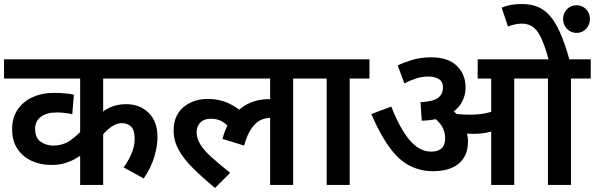

<svg xmlns="http://www.w3.org/2000/svg" viewBox="-20 -916 2946 951"><path d="M814 -527H491V-337L486 -360Q511 -380 540.5 -390Q570 -400 604 -400Q673 -400 716.5 -357Q760 -314 760 -237Q760 -192 744 -138.5Q728 -85 692 -32L592 -87Q616 -119 631.5 -155.5Q647 -192 647 -229Q647 -270 630 -288Q613 -306 584 -306Q558 -306 532.5 -288.5Q507 -271 486 -245L491 -266V0H377V-196L405 -163Q381 -146 355.5 -131Q330 -116 300.5 -107.5Q271 -99 233 -99Q181 -99 137 -119Q93 -139 66.5 -178.5Q40 -218 40 -277Q40 -332 66.5 -372Q93 -412 140 -434Q187 -456 248 -456Q274 -456 302.5 -453.5Q331 -451 346 -447L338 -350Q323 -354 302 -356.5Q281 -359 262 -359Q211 -359 182.5 -337.5Q154 -316 154 -278Q154 -233 181.5 -214Q209 -195 242 -195Q294 -195 332 -223Q370 -251 398 -285L377 -210V-527H0V-622H814Z M800 -527V-622H1530V-527H1432V0H1318V-353L1369 -318Q1354 -327 1340.5 -329.5Q1327 -332 1316 -332Q1294 -332 1270.5 -321Q1247 -310 1226 -280.5Q1205 -251 1189 -195L1082 -228Q1108 -326 1168 -375.5Q1228 -425 1313 -425Q1332 -425 1349.5 -422Q1367 -419 1379 -415L1382 -393L1318 -412V-527ZM1149 -257Q1120 -285 1092 -306.5Q1064 -328 1026 -328Q991 -328 972.5 -309.5Q954 -291 954 -261Q954 -231 971.5 -202Q989 -173 1025.5 -139.5Q1062 -106 1120 -60L1045 15Q980 -39 934 -85Q888 -131 864 -175.5Q840 -220 840 -269Q840 -312 855 -342Q870 -372 895 -390.5Q920 -409 949 -417.5Q978 -426 1006 -426Q1043 -426 1072.5 -418.5Q1102 -411 1129 -396Q1156 -381 1183 -359Z M1712 -527V0H1598V-527H1515V-622H1810V-527Z M2527 -527V0H2413V-527H2346V-622H2625V-527ZM2116 -632Q2199 -632 2242.5 -590Q2286 -548 2286 -484Q2286 -437 2261.5 -400Q2237 -363 2188.5 -341.5Q2140 -320 2069 -318L2063 -410Q2126 -413 2150 -431.5Q2174 -450 2174 -482Q2174 -513 2152.5 -525Q2131 -537 2104 -537Q2070 -537 2041 -527.5Q2012 -518 1983 -503L1950 -592Q1978 -606 2021 -619Q2064 -632 2116 -632ZM2298 -214Q2298 -167 2277 -134Q2256 -101 2217.5 -84.5Q2179 -68 2125 -68Q2065 -68 2012.5 -93.5Q1960 -119 1913 -181Q1866 -243 1819 -351L1918 -388Q1946 -317 1976.5 -267Q2007 -217 2041.5 -191Q2076 -165 2117 -165Q2149 -165 2167 -181Q2185 -197 2185 -229Q2185 -273 2159 -304.5Q2133 -336 2086 -365L2157 -381L2212 -379Q2227 -367 2242 -350.5Q2257 -334 2267 -317L2276 -297Q2286 -278 2292 -257Q2298 -236 2298 -214ZM2306 -348Q2351 -348 2385 -355Q2419 -362 2458 -380V-284Q2423 -265 2390.5 -259Q2358 -253 2321 -253Q2303 -253 2282.5 -255Q2262 -257 2244.5 -260.5Q2227 -264 2215 -266L2190 -345L2202 -359Q2224 -354 2249.5 -351Q2275 -348 2306 -348ZM2808 -527V0H2694V-527H2610V-622H2906V-527ZM2699 -615Q2681 -682 2663 -722.5Q2645 -763 2622 -781Q2599 -799 2565 -799Q2545 -799 2527.5 -794.5Q2510 -790 2496 -785L2465 -878Q2488 -888 2511.5 -892Q2535 -896 2565 -896Q2605 -896 2638.5 -884Q2672 -872 2700 -842Q2728 -812 2753 -757Q2778 -702 2802 -615ZM2769 -822Q2769 -851 2788.5 -870.5Q2808 -890 2835 -890Q2864 -890 2883 -870.5Q2902 -851 2902 -822Q2902 -793 2883 -773Q2864 -753 2835 -753Q2808 -753 2788.5 -773Q2769 -793 2769 -822Z"/></svg>

Font: Noto Sans Devanagari SemiBold
Style: Regular
Weight: 600
Version: Version 2.003